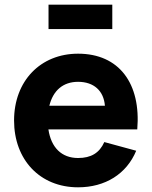

<svg xmlns="http://www.w3.org/2000/svg" viewBox="-20 -784 648 819"><path d="M187 -660H459V-764H187ZM313 -110C243 -110 198 -154.5 186.5 -232H565.5C582 -428 488 -555 313 -555C153 -555 40 -439 40 -270C40 -103 150 15 313 15C429 15 520 -42 561 -141L425 -178C404 -131.5 368.5 -110 313 -110ZM190.5 -333C206.5 -398 249 -435 313 -435C380 -435 422.5 -397 427.5 -333Z"/></svg>

Font: Vela Sans ExtBd
Style: Regular
Weight: 800
Designer: Principal design: Mikhail Sharanda - project Manrope.
Design modification: Ravid Balaliev
Foundry: Mikhail Sharanda
Version: Version 1.001